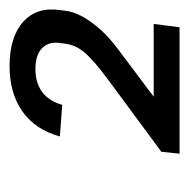

<svg xmlns="http://www.w3.org/2000/svg" viewBox="-17 -808 395 401"><g transform="rotate(-90 180.5 -607.5)"><path d="M64 -468 217 -581Q245 -602 260 -616.5Q275 -631 281.5 -643Q288 -655 290 -670L291 -678Q295 -703 280.5 -717Q266 -731 237 -731Q208 -731 189 -717Q170 -703 162 -675L96 -680Q110 -731 148 -758Q186 -785 243 -785Q304 -785 335.5 -756.5Q367 -728 360 -680L359 -672Q357 -652 346.5 -633Q336 -614 319.5 -595.5Q303 -577 279 -559L179 -484H331L324 -430H60Z"/></g></svg>

Font: Pathway Extreme 8pt Thin 12pt Light
Style: Italic
Weight: 300
Italic angle: -8°
Version: Version 1.001;gftools[0.9.26]